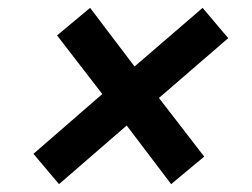

<svg xmlns="http://www.w3.org/2000/svg" viewBox="-20 -549 640 488"><path d="M415 -81 302 -230 130 -81 65 -158 240 -310 125 -459 209 -529 322 -380 495 -529 560 -452 384 -300 499 -151Z"/></svg>

Font: IBM Plex Sans SemiBold
Style: Italic
Weight: 600
Italic angle: -11.31°
Designer: Mike Abbink, Paul van der Laan, Pieter van Rosmalen
Foundry: Bold Monday
Version: Version 3.201